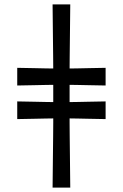

<svg xmlns="http://www.w3.org/2000/svg" viewBox="-20 -757 556 869"><path d="M218 92Q219 7 219.5 -48Q220 -103 220.5 -138.5Q221 -174 221 -201Q221 -228 221 -255.5Q221 -283 221 -323Q221 -362 221 -389.5Q221 -417 221 -444Q221 -471 220.5 -506.5Q220 -542 219.5 -597Q219 -652 218 -737H298Q297 -652 296.5 -597Q296 -542 295.5 -506.5Q295 -471 295 -444Q295 -417 295 -389.5Q295 -362 295 -323Q295 -283 295 -255.5Q295 -228 295 -201Q295 -174 295.5 -138.5Q296 -103 296.5 -48Q297 7 298 92ZM58 -450Q109 -449 138 -448.5Q167 -448 185 -447.5Q203 -447 218.5 -447Q234 -447 258 -447Q282 -447 297.5 -447Q313 -447 331 -447.5Q349 -448 378 -448.5Q407 -449 458 -450V-370Q407 -371 378 -371.5Q349 -372 331 -372.5Q313 -373 297.5 -373Q282 -373 258 -373Q234 -373 218.5 -373Q203 -373 185 -372.5Q167 -372 138 -371.5Q109 -371 58 -370ZM58 -298Q109 -297 138 -296.5Q167 -296 185 -295.5Q203 -295 218.5 -295Q234 -295 258 -295Q282 -295 297.5 -295Q313 -295 331 -295.5Q349 -296 378 -296.5Q407 -297 458 -298V-218Q407 -219 378 -219.5Q349 -220 331 -220.5Q313 -221 297.5 -221Q282 -221 258 -221Q234 -221 218.5 -221Q203 -221 185 -220.5Q167 -220 138 -219.5Q109 -219 58 -218Z"/></svg>

Font: Ojuju ExtraBold
Style: Regular
Weight: 800
Designer: Chisaokwu Joboson, Mirko Velimirovic
Foundry: Udi Foundry
Version: Version 1.000